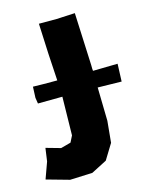

<svg xmlns="http://www.w3.org/2000/svg" viewBox="-168 -556 615 791"><g transform="rotate(-15 140.0 -161.0)"><path d="M74.2 -486.3 80.1 -355.5 86.9 -241.2C41 -241.2 5.9 -241.2 -16.6 -242.2L-18.6 -195.3L-14.6 -169.9L89.8 -170.9L86.9 -6.8L73.2 20.5L30.3 32.2L-32.2 14.6L-40 70.3L-65.4 140.6L32.2 168L127.9 164.1L194.3 129.9L234.4 64.5L243.2 -27.3L240.2 -169.9L341.8 -168L344.7 -243.2L239.3 -241.2C238.3 -247.1 238.3 -254.9 238.3 -265.6L228.5 -490.2L149.4 -486.3Z"/></g></svg>

Font: MaokenAssortedSans-TC
Style: Regular
Weight: 500
Version: Version 0.83